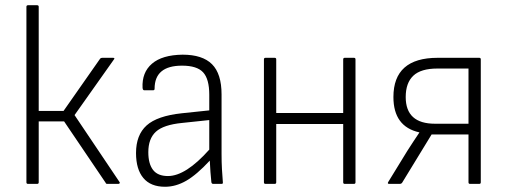

<svg xmlns="http://www.w3.org/2000/svg" viewBox="-20 -703 1938 734"><path d="M437 -7Q439 -5 437.5 -2.5Q436 0 432 0H390Q385 0 384 -4L225 -239H128V-6Q128 0 122 0H87Q81 0 81 -6V-677Q81 -683 87 -683H122Q128 -683 128 -677V-279H223L363 -479Q366 -482 371 -482H412Q421 -482 415 -475L265 -263Z M611 11Q556 11 528 -22.5Q500 -56 500 -118Q500 -187 540.5 -223.5Q581 -260 675 -270L780 -281V-341Q780 -401 756.5 -426.5Q733 -452 676 -452Q571 -452 571 -364Q571 -358 566 -358H531Q526 -358 525 -367Q522 -426 561 -459.5Q600 -493 678 -494Q754 -494 790.5 -457.5Q827 -421 827 -342V-115Q827 -83 828.5 -56.5Q830 -30 832 -6Q833 0 827 0H795Q789 0 788 -7Q786 -24 784.5 -46Q783 -68 782 -89Q732 -35 692 -12Q652 11 611 11ZM547 -121Q547 -77 565 -53.5Q583 -30 622 -30Q690 -30 780 -131V-244L676 -233Q605 -226 576 -199.5Q547 -173 547 -121Z M995 0Q989 0 989 -6V-476Q989 -482 995 -482H1030Q1036 -482 1036 -476V-271H1292V-476Q1292 -482 1298 -482H1333Q1339 -482 1339 -476V-6Q1339 0 1333 0H1298Q1292 0 1292 -6V-229H1036V-6Q1036 0 1030 0Z M1468 0Q1460 0 1464 -7L1537 -126Q1549 -144 1560 -161.5Q1571 -179 1583 -196V-197Q1484 -219 1484 -332Q1484 -482 1653 -482H1812Q1818 -482 1818 -476V-6Q1818 0 1812 0H1777Q1771 0 1771 -6V-189H1630L1517 -4Q1514 0 1509 0ZM1643 -230H1771V-441H1652Q1589 -441 1560 -413.5Q1531 -386 1531 -332Q1531 -230 1643 -230Z"/></svg>

Font: Sofia Sans Semi Condensed Light
Style: Regular
Weight: 300
Designer: Botio Nikoltchev, Ani Petrova
Foundry: lettersoup
Version: Version 4.100; ttfautohint (v1.8.4.7-5d5b)